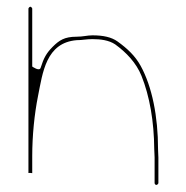

<svg xmlns="http://www.w3.org/2000/svg" viewBox="-20 -550 541 557"><path d="M73.5 -47.7V-97C73.5 -156.8 79.9 -219.3 90.2 -271C103.9 -339 113.1 -426.5 203 -433.5C203.3 -433.5 203.7 -433.5 204 -433.5C219.3 -433.5 230.2 -436.5 248 -436.5C271.8 -436.5 295.7 -433.5 314.1 -421.3C346.3 -397.9 375.3 -367.8 390.6 -329.6C414.1 -270.9 426.9 -198.1 427.5 -116.5C427.6 -109.4 428.5 -100.4 428.5 -93V-19C428.5 -16 431.3 -13.5 433.5 -13.5C436.3 -13.5 439.5 -17 439.5 -19V-93C439.5 -100.2 438.5 -108.4 438.5 -117C438.5 -212.5 421.1 -298.7 388.1 -358.9C372.1 -388 349.5 -409.2 320.8 -429.8C303.4 -442.2 279.8 -447.5 248 -447.5C233.1 -447.5 220.9 -443.5 202 -443.5C166.7 -443.5 151.5 -432.8 132.8 -414.2C114.8 -396.1 107 -382.3 97.9 -353.3C94.4 -341.8 73.5 -357 73.5 -357V-525C73.5 -527 70 -530.5 68 -530.5C66 -530.5 62.5 -527 62.5 -525L62.5 -48.2C66.9 -48.5 70.2 -48.2 73.5 -47.7Z"/></svg>

Font: CiSf OpenHand
Style: Hln
Weight: 400
Foundry: Cannot Into Space Fonts
Version: Version 0.7892